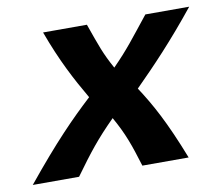

<svg xmlns="http://www.w3.org/2000/svg" viewBox="-79 -573 747 647"><g transform="rotate(-10 294.5 -250.0)"><path d="M106.7 -500C144.2 -397.5 181.7 -326.7 221.7 -258.3C154.2 -195.8 89.2 -130 -16.7 0H141.7C196.7 -75.8 226.7 -114.2 287.5 -175C321.7 -114.2 335 -75.8 358.3 0H516.7C465.8 -130 429.2 -195.8 388.3 -258.3C456.7 -326.7 524.2 -397.5 606.7 -500H456.7C396.7 -425 375.8 -395.8 322.5 -341.7C292.5 -395.8 283.3 -425 256.7 -500Z"/></g></svg>

Font: BoonHome
Style: Bold Oblique
Weight: 700
Italic angle: -12°
Designer: Sungsit Sawaiwan
Foundry: Sungsit Sawaiwan
Version: Version 0.2